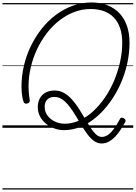

<svg xmlns="http://www.w3.org/2000/svg" viewBox="-20 -1035 1099 1555"><path d="M803 127Q770 127 741.5 106.5Q713 86 688 52.5Q663 19 639 -21Q615 -61 591 -101Q567 -141 540.5 -175Q514 -209 484.5 -229.5Q455 -250 420 -250Q396 -250 378.5 -240.5Q361 -231 351.5 -213Q342 -195 342 -169Q342 -129 365.5 -98Q389 -67 426 -50Q463 -33 504 -33Q565 -33 623.5 -59.5Q682 -86 734 -133.5Q786 -181 829.5 -244.5Q873 -308 904 -381.5Q935 -455 952.5 -533.5Q970 -612 970 -689Q970 -755 953 -806Q936 -857 903 -892Q870 -927 822.5 -944.5Q775 -962 714 -962Q645 -962 581 -937.5Q517 -913 460.5 -869Q404 -825 358.5 -765.5Q313 -706 280 -636Q247 -566 229 -488.5Q211 -411 211 -332Q211 -314 212.5 -295.5Q214 -277 216 -259Q218 -241 221 -224Q223 -214 216.5 -206.5Q210 -199 200.5 -196.5Q191 -194 183 -197Q175 -200 172 -208Q166 -224 162 -243.5Q158 -263 156 -285.5Q154 -308 154 -332Q154 -418 173.5 -502Q193 -586 230 -662Q267 -738 318 -802.5Q369 -867 432.5 -914.5Q496 -962 569 -988.5Q642 -1015 721 -1015Q793 -1015 850 -992.5Q907 -970 947 -928Q987 -886 1008 -825.5Q1029 -765 1029 -689Q1029 -604 1010 -519Q991 -434 955.5 -354.5Q920 -275 871 -207.5Q822 -140 763 -89Q704 -38 637 -9.5Q570 19 498 19Q459 19 421 5.5Q383 -8 352.5 -33Q322 -58 304 -92Q286 -126 286 -168Q286 -207 302 -237.5Q318 -268 349 -285Q380 -302 421 -302Q464 -302 499 -282Q534 -262 564 -228Q594 -194 619.5 -154Q645 -114 668.5 -73.5Q692 -33 714 0.5Q736 34 758 54Q780 74 805 74Q828 74 851.5 59Q875 44 900 11.5Q925 -21 952 -72Q957 -82 967 -82Q977 -82 987 -74Q996 -68 997 -60.5Q998 -53 993 -44Q976 -14 956.5 16Q937 46 913.5 71Q890 96 862.5 111.5Q835 127 803 127ZM0 490H1059V500H0ZM0 -20H1059V0H0ZM0 -505H1059V-500H0ZM0 -1010H1059V-1000H0Z"/></svg>

Font: Playwrite US Trad Guides
Style: Regular
Weight: 400
Designer: Veronika Burian, José Scaglione
Foundry: TypeTogether
Version: Version 1.003